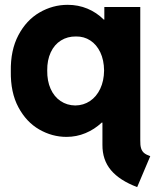

<svg xmlns="http://www.w3.org/2000/svg" viewBox="-20 -554 649 788"><path d="M400.4 40V-50.8H397.5Q367.7 -22.9 330.8 -7.6Q293.9 7.8 252.9 7.8Q193.8 7.8 140.9 -22.7Q87.9 -53.2 55.4 -114Q22.9 -174.8 24.4 -261.7Q22.9 -347.7 55.4 -409.4Q87.9 -471.2 142.1 -502.7Q196.3 -534.2 257.8 -534.2Q300.8 -534.2 338.6 -518.6Q376.5 -502.9 405.8 -473.6H408.2V-525.4H555.7V21.5Q555.2 42.5 559.1 54.7Q563 66.9 571.5 74Q580.1 81.1 596.7 86.9L543 213.9Q470.7 186.5 435.3 144.3Q399.9 102.1 400.4 40ZM407.2 -264.6Q406.7 -307.6 391.6 -339.4Q376.5 -371.1 350.6 -387.9Q324.7 -404.8 292 -404.3Q257.3 -404.8 230.2 -387.9Q203.1 -371.1 188.2 -339.1Q173.3 -307.1 173.8 -264.6Q173.3 -221.7 187.7 -189.5Q202.1 -157.2 228.5 -139.4Q254.9 -121.6 289.1 -121.1Q322.8 -121.6 349.4 -139.4Q376 -157.2 391.4 -189.7Q406.7 -222.2 407.2 -264.6Z"/></svg>

Font: Reddit Sans Vanilla ExtraBold
Style: Regular
Weight: 800
Designer: Stephen Hutchings
Foundry: Reddit
Version: Version 1.013